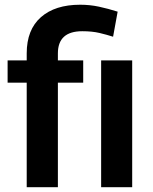

<svg xmlns="http://www.w3.org/2000/svg" viewBox="-20 -780 637 800"><path d="M221.2 0H91.3V-435.5H11.7V-528.3H91.3V-557.6Q91.3 -656.2 150.4 -708.3Q209.5 -760.3 314 -760.3Q354.5 -760.3 392.3 -752.2Q430.2 -744.1 470.2 -731.4L451.2 -627Q425.3 -635.3 394.8 -642.6Q364.3 -649.9 322.8 -649.9Q221.2 -649.9 221.2 -557.6V-528.3H326.7V-435.5H221.2ZM530.8 -528.3V0H401.4V-528.3Z"/></svg>

Font: Vazirmatn FD SemiBold
Style: Regular
Weight: 600
Designer: Saber Rastikerdar
Foundry: Saber Rastikerdar
Version: Version 33.001